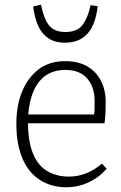

<svg xmlns="http://www.w3.org/2000/svg" viewBox="-20 -776 510 810"><path d="M261 14Q196 14 148 -17Q100 -48 74.5 -108Q49 -168 49 -254Q49 -331 73.5 -390.5Q98 -450 143.5 -484Q189 -518 255 -518Q311 -518 349 -495.5Q387 -473 406.5 -434Q426 -395 426 -345Q426 -324 425 -302Q424 -280 421 -256H98Q99 -175 120.5 -125Q142 -75 181.5 -53Q221 -31 270 -31Q309 -31 344 -45Q379 -59 410 -86L430 -64Q395 -25 351.5 -5.5Q308 14 261 14ZM99 -293H377Q379 -309 379 -322Q379 -335 379 -352Q379 -408 348 -444.5Q317 -481 256 -481Q209 -481 176 -459.5Q143 -438 123.5 -396Q104 -354 99 -293ZM253 -596Q210 -596 182 -616Q154 -636 139.5 -670.5Q125 -705 120 -749L153 -756Q164 -699 186 -670Q208 -641 256 -641Q307 -641 329.5 -672.5Q352 -704 362 -754L392 -750Q388 -708 373.5 -673Q359 -638 329.5 -617Q300 -596 253 -596Z"/></svg>

Font: Literata 18pt ExtraLight
Style: Regular
Weight: 250
Designer: Latin by Veronika Burian and Jose Scaglione. Greek by Irene Vlachou. Cyrillic by Vera Evstafieva.
Foundry: TypeTogether
Version: Version 3.103;gftools[0.9.29]